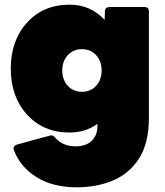

<svg xmlns="http://www.w3.org/2000/svg" viewBox="-20 -572 706 820"><path d="M308 228Q206 228 136 184.5Q66 141 39 68L38 61Q38 50 51 46Q195 6 198 6Q208 6 215 15Q248 53 302 53Q348 53 372 29Q396 5 396 -32V-43Q345 -6 277 -6Q165 -6 95.5 -82.5Q26 -159 26 -279Q26 -399 95.5 -475.5Q165 -552 277 -552Q367 -552 427 -487Q428 -506 428 -523.5Q428 -541 447 -542H598Q615 -542 616 -524V-70Q616 39 574 104.5Q532 170 462 199Q392 228 308 228ZM330 -180Q367 -180 390.5 -205.5Q414 -231 414 -271Q414 -311 390.5 -336.5Q367 -362 330 -362Q293 -362 269.5 -336.5Q246 -311 246 -271Q246 -231 269.5 -205.5Q293 -180 330 -180Z"/></svg>

Font: YamahaIndonesia935. App Black
Style: Regular
Weight: 900
Designer: Dalton Maag Ltd
Foundry: Dalton Maag Ltd
Version: Version 1.002; January 01, 2024; Regular/Italic